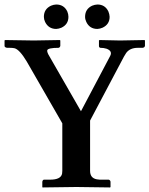

<svg xmlns="http://www.w3.org/2000/svg" viewBox="-20 -823 657 844"><path d="M354 -749Q354 -783.2 384.8 -797.9Q396.5 -802.7 408.2 -803.2Q441.9 -803.2 456.5 -772.5Q461.4 -760.7 461.9 -749Q461.9 -715.8 430.7 -701.2Q419.4 -696.3 408.2 -695.8Q374 -695.8 359.4 -726.6Q354 -737.8 354 -749ZM172.9 -749Q172.9 -783.2 204.1 -797.9Q215.3 -802.7 227.1 -803.2Q261.2 -803.2 275.9 -772.5Q280.8 -760.7 280.8 -749Q280.8 -715.8 250 -701.2Q238.3 -696.3 227.1 -695.8Q193.4 -695.8 178.2 -726.6Q172.9 -737.8 172.9 -749ZM253.9 -71.8V-280.8L97.2 -553.2Q66.4 -604.5 44.4 -610.8Q36.1 -612.8 22.9 -612.8H11.2Q1.5 -614.3 0 -620.1V-645L2 -647Q2.4 -647 128.9 -645L243.2 -647L245.1 -645V-621.1Q243.2 -614.3 237.8 -612.8Q189.9 -612.8 187.5 -601.6Q186.5 -592.8 196.8 -576.2L335.9 -334L463.9 -576.2Q476.1 -598.6 448.2 -608.9Q436 -612.8 420.9 -612.8Q415.5 -614.3 415 -620.1V-645L417 -647Q417.5 -647 507.8 -645L615.2 -647L617.2 -645V-621.1Q615.2 -613.8 606.9 -612.8H585.9Q551.3 -612.8 534.7 -590.3Q529.8 -583 524.9 -574.2L376 -293V-71.8Q376 -40 405.8 -34.7Q416.5 -32.7 431.2 -33.2H458Q464.8 -31.2 465.8 -23.9V-1L463.9 1Q462.9 1 315.9 -1L167 1L166 -1V-23.9Q167.5 -32.2 172.9 -33.2H200.2Q247.6 -33.2 252.9 -59.6Q253.9 -65.4 253.9 -71.8Z"/></svg>

Font: Linux Libertine O
Style: Semibold
Weight: 700
Designer: Philipp H. Poll
Foundry: Philipp H. Poll
Version: Version 5.0.0